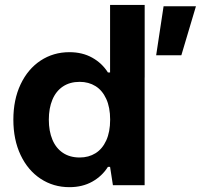

<svg xmlns="http://www.w3.org/2000/svg" viewBox="-20 -750 842 779"><path d="M426.6 -730V-435.4H567V-730ZM417.9 -73H426.6L438.1 1.3H566.8V-264.5L495.2 -269.3L426.9 -264.5Q426.9 -214.6 411 -180Q395.2 -145.5 367.5 -128.3Q339.7 -111 303.3 -111Q263.4 -111 235.2 -129.9Q207 -148.8 192.6 -183.4Q178.1 -218.1 178.1 -264.5L98.4 -269.3L34.2 -264.5Q34.2 -183.1 63.6 -121Q93 -58.9 144.7 -24.8Q196.5 9.4 261.7 9.4Q314.3 9.4 354.2 -12.9Q394.2 -35.3 417.9 -73ZM34.2 -264.5 98.4 -259.6 178.1 -264.5Q178.1 -310.8 192.6 -345.5Q207 -380.1 235.2 -399Q263.4 -417.9 303.3 -417.9Q339.7 -417.9 367.5 -400.6Q395.2 -383.4 411 -348.9Q426.9 -314.4 426.9 -264.5L495.2 -259.6L566.8 -264.5V-530.2H438.1L426.6 -455.9H417.9Q394.2 -493.7 354.2 -516Q314.3 -538.3 261.7 -538.3Q196.5 -538.3 144.7 -504.2Q93 -470 63.6 -407.9Q34.2 -345.8 34.2 -264.5ZM775 -724.6 715.8 -525.8H613.6L643.7 -724.6Z"/></svg>

Font: Wand UI Pro
Style: Regular
Weight: 400
Designer: Andreas Faust
Version: Version 1.003;FEAKit 1.0